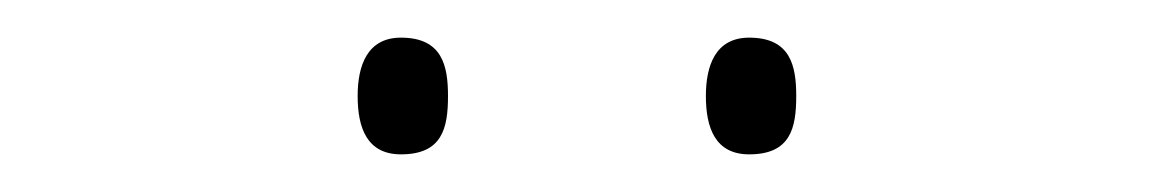

<svg xmlns="http://www.w3.org/2000/svg" viewBox="-20 -729 615 102"><path d="M170 -678C170 -661 175 -647 193 -647C215 -647 218 -661 218 -678C218 -694 215 -709 193 -709C175 -709 170 -694 170 -678ZM355 -678C355 -661 360 -647 378 -647C400 -647 403 -661 403 -678C403 -694 400 -709 378 -709C360 -709 355 -694 355 -678Z"/></svg>

Font: Noto Sans Lao UI Thin
Style: Regular
Weight: 100
Designer: Monotype Design Team
Foundry: Monotype Imaging Inc.
Version: Version 2.000